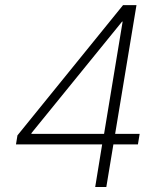

<svg xmlns="http://www.w3.org/2000/svg" viewBox="-20 -748 648 768"><path d="M43.9 -170.4 49.8 -206.5 472.2 -727.5H502L490.7 -661.6H468.3L106 -215.8L105.5 -212.4H538.6L531.7 -170.4ZM360.8 0 390.6 -182.6 394 -198.7 481.4 -727.5H525.9L405.3 0Z"/></svg>

Font: Inter 18pt ExtraLight
Style: Italic
Weight: 250
Italic angle: -9.3988°
Designer: Rasmus Andersson
Foundry: rsms
Version: Version 4.001;git-66647c0bb